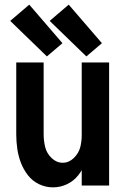

<svg xmlns="http://www.w3.org/2000/svg" viewBox="-20 -799 540 827"><path d="M182 -556 24 -709 106 -779 249 -613ZM352 -556 194 -709 276 -779 419 -613ZM208 8Q177 8 148.5 -5.5Q120 -19 100.5 -44Q81 -69 70 -98Q59 -127 54.5 -158Q50 -189 50 -220V-530H168V-220Q168 -193 174.5 -166Q181 -139 202 -118.5Q223 -98 250 -98Q277 -98 298 -118.5Q319 -139 326 -166Q332 -191 332 -216V-530H450V0H332V-66Q325 -54 317 -44Q297 -19 268.5 -5.5Q240 8 208 8Z"/></svg>

Font: Iosevka SS01
Style: Bold
Weight: 700
Monospace: yes
Designer: Belleve Invis
Foundry: Belleve Invis
Version: 2.3.3; ttfautohint (v1.8.3)